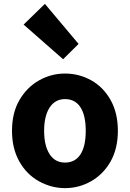

<svg xmlns="http://www.w3.org/2000/svg" viewBox="-20 -958 671 992"><path d="M182 -21Q117 -57 79.5 -124.5Q42 -192 42 -282Q42 -376 81 -442Q119 -507 181.5 -542.5Q244 -578 316 -578Q388 -578 450.5 -543.5Q513 -509 551 -442Q589 -375 589 -282Q589 -190 551 -123Q513 -57 450.5 -21.5Q388 14 316 14Q246 14 182 -21ZM423 -282Q423 -362 395.5 -404Q368 -446 316 -446Q265 -446 236.5 -402.5Q208 -359 208 -282Q208 -206 236 -162Q264 -118 316 -118Q368 -118 395.5 -160Q423 -202 423 -282ZM102 -831 212 -938 386 -731 306 -652Z"/></svg>

Font: Merged Yaku Han JP ExtraBold
Style: Regular
Weight: 800
Designer: Ryoko NISHIZUKA 西塚涼子 (kana, bopomofo & ideographs); Paul D. Hunt (Latin, Greek & Cyrillic); Sandoll Communications 산돌커뮤니
Foundry: Adobe
Version: Version 2.004